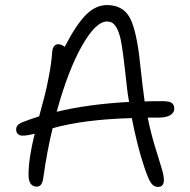

<svg xmlns="http://www.w3.org/2000/svg" viewBox="-20 -730 753 759"><path d="M69.8 -193.8Q57.1 -193.8 50.5 -200.4Q43.9 -207 43.9 -217.8Q43.9 -228 49.8 -234.9Q55.7 -241.7 71.8 -248Q101.6 -259.8 134.8 -270Q150.4 -328.1 157.5 -355.5Q164.6 -382.8 173.8 -431.6Q183.1 -480.5 186 -520Q187.5 -555.2 210.9 -555.2Q222.2 -555.2 235.8 -544.9Q280.3 -631.3 319.1 -670.7Q357.9 -710 402.8 -710Q462.4 -710 490.2 -665Q515.1 -624.5 529.8 -514.2Q533.7 -481.9 543 -397Q547.9 -356.9 551.8 -329.1Q574.7 -330.1 623 -330.1Q649.4 -330.1 659.2 -323Q668.9 -315.9 668.9 -299.8Q668.9 -284.7 653.1 -274.9Q637.2 -265.1 606.9 -265.1H564Q575.7 -206.5 592.3 -151.9Q608.9 -97.2 618.4 -66.7Q627.9 -36.1 627.9 -19Q627.9 8.8 605 8.8Q586.4 8.8 575.2 -9.3Q564 -27.3 547.9 -77.1Q522.5 -153.8 501 -263.2Q310.5 -257.8 188 -223.1Q166 -134.3 150.9 -24.9Q146 7.8 126 7.8Q92.8 7.8 92.8 -39.1Q92.8 -104.5 117.2 -201.2Q86.9 -193.8 69.8 -193.8ZM402.8 -645Q358.4 -645 303.5 -547.9Q248.5 -450.7 204.1 -288.1Q325.7 -317.9 490.2 -327.1Q483.4 -365.2 481 -392.1Q465.3 -537.6 457 -574.2Q444.3 -631.3 419.4 -642.1Q412.1 -645 402.8 -645Z"/></svg>

Font: Shantell Sans Normal
Style: Regular
Weight: 300
Designer: Stephen Nixon, Anya Danilova, Shantell Martin
Foundry: Arrow Type
Version: Version 1.006;[559af2be0]